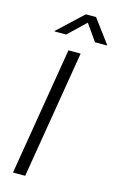

<svg xmlns="http://www.w3.org/2000/svg" viewBox="-140 -999 648 1055"><g transform="rotate(15 183.5 -471.5)"><path d="M238.8 -727.5 118.2 0H48.8L169.4 -727.5ZM134.8 -808.1H68.4L69.3 -811.5L210.4 -943.4H268.6L366.7 -811.5L365.7 -808.1H298.8L232.9 -901.9Z"/></g></svg>

Font: Inter 16pt Light
Style: Italic
Weight: 300
Italic angle: -9.3988°
Version: Version 4.001;git-66647c0bb